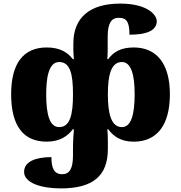

<svg xmlns="http://www.w3.org/2000/svg" viewBox="-20 -794 1007 1068"><path d="M318 254C496 254 580 185 580 35V-7C580 -34 579 -55 577 -75H582C610 -37 651 -6 724 -6C850 -6 925 -94 925 -270C925 -441 850 -530 724 -530C651 -530 610 -504 582 -465H577C578 -480 579 -497 579 -516V-591C579 -667 601 -695 640 -695C686 -695 700 -670 700 -601C790 -601 852 -621 852 -677C852 -708 805 -774 648 -774C477 -774 388 -694 388 -552V-516C388 -499 390 -482 391 -465H385C358 -501 315 -530 240 -530C112 -530 42 -444 42 -270C42 -91 112 -6 240 -6C315 -6 358 -39 385 -75H391C389 -47 386 -8 386 29V71C386 147 365 175 326 175C280 175 266 140 266 80C176 80 114 106 114 162C114 223 208 254 318 254ZM309 -87C258 -87 237 -152 237 -268C237 -343 245 -449 309 -449C370 -449 386 -384 386 -270C386 -156 370 -87 309 -87ZM658 -87C598 -87 580 -163 580 -270C580 -377 598 -449 658 -449C710 -449 729 -377 729 -270C729 -158 710 -87 658 -87Z"/></svg>

Font: Noto Serif Georgian Black
Style: Regular
Weight: 900
Designer: Monotype Design Team, Akaki Razmadze
Foundry: Google LLC
Version: Version 2.003